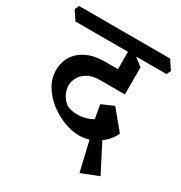

<svg xmlns="http://www.w3.org/2000/svg" viewBox="-227 -758 1021 1083"><g transform="rotate(30 283.5 -216.5)"><path d="M338 9Q291 9 239.5 -10.5Q188 -30 143 -65Q98 -100 70 -146.5Q42 -193 42 -248Q42 -280 54 -312Q66 -344 92.5 -369.5Q119 -395 160 -410Q201 -425 258 -425H368L447 -321H283Q235 -321 205 -303Q175 -285 160.5 -259Q146 -233 146 -206Q146 -180 160.5 -150.5Q175 -121 206 -100Q244 -86 284.5 -89Q325 -92 359 -109.5Q393 -127 413 -153L456 -24Q428 -8 397.5 0.5Q367 9 338 9ZM447 191 385 -73 427 -109 559 147ZM388 -16 354 -204 432 -238 533 -116Q525 -93 502 -67Q479 -41 453 -25ZM447 -321 342 -363V-571L374 -555L447 -497ZM0 -538 -39 -596 -26 -624H567L606 -565L593 -538Z"/></g></svg>

Font: Eczar Medium
Style: Regular
Weight: 500
Designer: Vaibhav Singh
Foundry: Rosetta Type Foundry
Version: Version 2.000